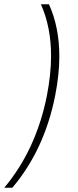

<svg xmlns="http://www.w3.org/2000/svg" viewBox="-64 -762 368 906"><path d="M-6 124H-44Q106 -55 157 -309Q177 -412 177 -498Q177 -634 129 -742H167Q216 -634 216 -495Q216 -411 196 -309Q145 -54 -6 124Z"/></svg>

Font: Argentum Sans ExtraLight
Style: Italic
Weight: 200
Italic angle: -11°
Designer: Julieta Ulanovsky (font), Cristiano Sobral (main changes and remaster)
Foundry: Julieta Ulanovsky (font), Cristiano Sobral (main changes and remaster)
Version: Version 2.007;June 15, 2022;FontCreator 14.0.0.2814 64-bit; 